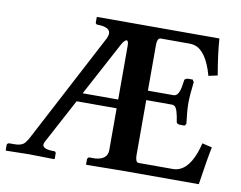

<svg xmlns="http://www.w3.org/2000/svg" viewBox="-72 -743 1055 842"><g transform="rotate(10 455.0 -322.5)"><path d="M291 -305.2H449.2V-544.9Q449.2 -568.4 439.5 -567.4Q430.7 -564.5 419.9 -545.9ZM516.1 -1 361.8 1 359.9 -1V-22.9Q361.3 -31.7 368.2 -33.2H395Q446.8 -37.6 449.2 -77.1V-266.1H271L165 -67.9Q147.9 -37.1 197.8 -33.7Q205.6 -33.2 213.9 -33.2Q218.8 -32.2 220.2 -26.9V-1L217.8 1Q216.8 1 104 -1L3.9 1L2 -1V-24.9Q3.9 -32.2 12.2 -33.2H35.2Q66.4 -33.2 79.6 -47.4Q87.4 -56.2 95.2 -69.8L354 -562Q377 -612.3 301.8 -612.8Q294.4 -614.3 293.9 -620.1V-645L295.9 -646H517.1H839.8Q844.7 -575.7 860.8 -484.9L820.8 -476.1Q791.5 -582.5 737.3 -598.1Q726.1 -601.1 714.8 -601.1H585Q571.3 -599.1 570.8 -571.8V-366.2H685.1Q706.5 -366.2 714.4 -406.7Q716.3 -416.5 719.2 -437Q719.2 -444.3 730 -447.3Q732.9 -447.8 734.9 -448.2H755.9L762.2 -438Q755.4 -381.8 754.9 -345.2Q754.9 -311 762.2 -252L755.9 -243.2H734.9Q720.7 -244.1 719.2 -252.9Q710.9 -310.1 698.2 -319.8Q692.9 -324.2 685.1 -324.2H570.8V-76.2Q571.8 -47.9 585 -46.9H737.8Q800.3 -46.9 833.5 -137.2Q840.8 -157.7 846.2 -180.2L890.1 -169.9Q879.4 -119.1 861.8 -1Z"/></g></svg>

Font: Linux Libertine O
Style: Semibold
Weight: 700
Designer: Philipp H. Poll
Foundry: Philipp H. Poll
Version: Version 5.0.0